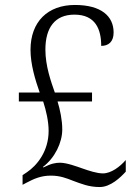

<svg xmlns="http://www.w3.org/2000/svg" viewBox="-20 -744 553 774"><path d="M382 10C426 10 466 -29 487 -52V-99C464 -72 428 -45 395 -45C370 -45 338 -56 312 -65C289 -73 249 -88 222 -88C205 -88 186 -85 155 -69L153 -71C201 -107 231 -169 231 -222C231 -261 222 -302 212 -335H351V-371H201C186 -414 163 -477 163 -544C163 -632 201 -685 280 -685C365 -685 388 -626 388 -559C417 -559 438 -575 438 -613C438 -678 389 -724 282 -724C173 -724 103 -657 103 -543C103 -485 122 -422 140 -371H56V-335H154C166 -298 176 -255 176 -216C176 -134 129 -77 89 -50L71 -38V1L86 -7C118 -24 146 -36 185 -36C222 -36 247 -26 275 -15C308 -3 338 10 382 10Z"/></svg>

Font: Noto Serif Georgian SemiCondensed Light
Style: Regular
Weight: 300
Width: 4
Designer: Monotype Design Team, Akaki Razmadze
Foundry: Google LLC
Version: Version 2.003